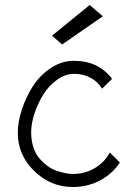

<svg xmlns="http://www.w3.org/2000/svg" viewBox="-20 -744 547 764"><path d="M187 -602.1 227.1 -566.9 389.2 -679.2 336.9 -724.1ZM276.9 -51.8H272Q257.8 -51.8 241.7 -54.7Q225.6 -57.6 206.1 -64.2Q186.5 -70.8 168.9 -83.7Q151.4 -96.7 136.5 -114Q121.6 -131.3 112.8 -158.2Q104 -185.1 104 -217.8Q104 -252.4 117.2 -292.5Q130.4 -332.5 152.3 -367.9Q174.3 -403.3 207.3 -426.8Q240.2 -450.2 275.9 -450.2Q310.5 -450.2 339.8 -434.8Q369.1 -419.4 386.2 -391.1L425.8 -430.2Q372.1 -502 273.9 -502Q225.1 -502 181.9 -473.1Q138.7 -444.3 110.8 -400.9Q83 -357.4 66.9 -308.1Q50.8 -258.8 50.8 -215.8Q50.8 -127 116.2 -63.5Q181.6 0 269 0H278.8Q335 -2 381.8 -28.1Q428.7 -54.2 457 -97.2L417 -137.2Q397.5 -100.1 360.1 -76.9Q322.8 -53.7 276.9 -51.8Z"/></svg>

Font: Comic Neue Angular
Style: Regular
Weight: 400
Designer: Craig Rozynski
Foundry: Craig Rozynski
Version: Version 2.003